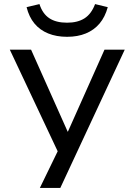

<svg xmlns="http://www.w3.org/2000/svg" viewBox="-20 -739 659 939"><path d="M175 180 280 -36V39L28 -496H132L311 -95H312L491 -496H590L275 180ZM308 -559Q256 -559 215.5 -575.5Q175 -592 148.5 -624Q122 -656 110 -704L173 -719Q188 -672 221 -650Q254 -628 308 -628Q360 -628 393.5 -649.5Q427 -671 445 -719L507 -704Q494 -656 467 -624Q440 -592 400 -575.5Q360 -559 308 -559Z"/></svg>

Font: Nunito Sans 7pt SemiExpanded
Style: Regular
Weight: 400
Width: 6
Designer: Vernon Adams
Foundry: Vernon Adams
Version: Version 3.101;gftools[0.9.27]